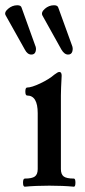

<svg xmlns="http://www.w3.org/2000/svg" viewBox="-58 -704 322 728"><path d="M61 -497.1Q45.9 -497.1 36.1 -516.1L-36.1 -645Q-43.5 -656.7 -27.6 -670.4Q-11.7 -684.1 7.8 -684.1Q21.5 -684.1 23.9 -674.8L75.2 -532.2Q80.6 -521 77.1 -509Q73.7 -497.1 61 -497.1ZM200.2 -497.1Q186 -497.1 174.8 -516.1L103 -645Q96.7 -657.2 112.1 -670.7Q127.4 -684.1 147 -684.1Q160.6 -684.1 163.1 -674.8L214.8 -532.2Q219.7 -521 216.3 -509Q212.9 -497.1 200.2 -497.1ZM36.1 3.9Q29.3 3.9 29.3 -11.5Q29.3 -26.9 36.1 -26.9Q63.5 -26.9 74.2 -34.9Q85 -43 85 -63V-274.9Q85 -341.8 44.9 -341.8Q38.1 -341.8 38.1 -356.9Q38.1 -372.1 44.9 -372.1Q61.5 -372.1 95 -387.9Q128.4 -403.8 147.9 -420.9Q161.1 -431.2 167 -431.2Q175.8 -431.2 175.8 -417Q172.9 -364.3 172.9 -341.8V-63Q172.9 -43 183.6 -34.9Q194.3 -26.9 222.2 -26.9Q228 -26.9 228 -11.5Q228 3.9 222.2 3.9Q181.2 0 128.9 0Q77.1 0 36.1 3.9Z"/></svg>

Font: Junicode SmCond Medium
Style: Regular
Weight: 500
Width: 4
Designer: Peter S. Baker
Version: Version 2.206